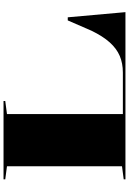

<svg xmlns="http://www.w3.org/2000/svg" viewBox="163 -912 748 1115"><g transform="rotate(-90 537.5 -354.0)"><path d="M54 0V-10L130 -20V-688L54 -698V-708H509V-698L433 -688V-15H674Q728 -15 770.5 -33Q813 -51 849 -91Q885 -131 917 -197L977 -335H995L1025 0Z"/></g></svg>

Font: Kalnia Expanded Medium
Style: Regular
Weight: 500
Width: 7
Designer: Frida Medrano
Foundry: Frida Medrano
Version: Version 1.105